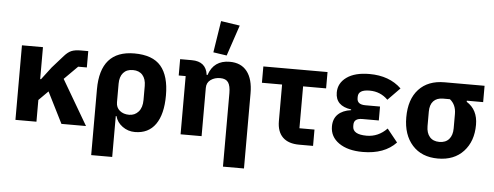

<svg xmlns="http://www.w3.org/2000/svg" viewBox="-60 -982 3468 1347"><g transform="rotate(5 1674.5 -308.0)"><path d="M393 0 283 -219 217 -153V0H69V-525H217V-300H223L290 -388L369 -477Q394 -505 418.5 -515Q443 -525 484 -525H536V-410H475L381 -316L566 0Z M620 200V-263Q620 -537 860 -537Q989 -537 1047.5 -468.5Q1106 -400 1106 -263Q1106 -130 1056 -59Q1006 12 911 12Q862 12 823 -16.5Q784 -45 773 -88H768V200ZM952 -217V-316Q952 -365 928 -392.5Q904 -420 860 -420Q816 -420 792 -392.5Q768 -365 768 -316V-185Q768 -148 794 -126.5Q820 -105 860 -105Q900 -105 926 -134.5Q952 -164 952 -217Z M1579 -796 1506 -579 1411 -593 1446 -816ZM1380 0H1232V-410H1183V-525H1265Q1366 -525 1378 -431H1384Q1419 -537 1532 -537Q1612 -537 1654 -483Q1696 -429 1696 -329V200H1548V-317Q1548 -369 1531.5 -393Q1515 -417 1475 -417Q1436 -417 1408 -397Q1380 -377 1380 -340Z M2165 0H2067Q1991 0 1951 -39Q1911 -78 1911 -153V-410H1769V-525H2221V-410H2059V-115H2165Z M2676 -167 2750 -75Q2668 12 2515 12Q2410 12 2347.5 -31.5Q2285 -75 2285 -148Q2285 -202 2317.5 -233.5Q2350 -265 2409 -273V-278Q2298 -293 2298 -388Q2298 -454 2355.5 -495.5Q2413 -537 2516 -537Q2656 -537 2741 -455L2656 -368Q2603 -421 2527 -421Q2447 -421 2447 -371V-361Q2447 -316 2506 -316H2609V-218H2493Q2434 -218 2434 -173V-162Q2434 -104 2533 -104Q2615 -104 2676 -167Z M3327 -410H3212V-402Q3291 -353 3291 -247Q3291 -131 3225 -59.5Q3159 12 3045 12Q2930 12 2864.5 -61Q2799 -134 2799 -257Q2799 -384 2864 -454.5Q2929 -525 3045 -525H3327ZM3093 -410H3045Q3001 -410 2977 -384.5Q2953 -359 2953 -310V-209Q2953 -160 2977 -132.5Q3001 -105 3045 -105Q3089 -105 3113 -132.5Q3137 -160 3137 -209V-310Q3137 -375 3093 -410Z"/></g></svg>

Font: Aneliza
Style: Bold
Weight: 700
Designer: Mike Abbink, Paul van der Laan, Pieter van Rosmalen
Foundry: Bold Monday
Version: Version 3.0